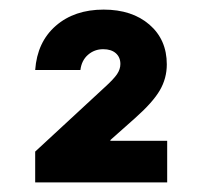

<svg xmlns="http://www.w3.org/2000/svg" viewBox="-20 -880 423 400"><path d="M53.3 -500V-564.2L198.3 -698.3Q216.7 -715 223.8 -725.4Q230.8 -735.8 230.8 -746.7Q230.8 -760.8 221.2 -769.2Q211.7 -777.5 195 -777.5Q176.7 -777.5 163.3 -765.8Q150 -754.2 147.5 -734.2H53.3Q57.5 -792.5 96.2 -826.2Q135 -860 195.8 -860Q255 -860 291.2 -828.8Q327.5 -797.5 327.5 -745.8Q327.5 -716.7 312.9 -691.7Q298.3 -666.7 261.7 -634.2L210 -588.3V-586.7H328.3V-500Z"/></svg>

Font: Funnel Sans Light ExtraBold
Style: Regular
Weight: 800
Version: Version 1.000